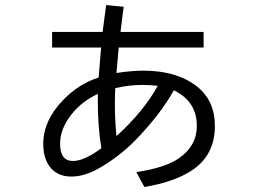

<svg xmlns="http://www.w3.org/2000/svg" viewBox="-20 -690 1040 763"><path d="M187 -563H387.7Q392.6 -603.5 401.9 -669.9L471.7 -663.1Q467.3 -635.3 459 -563H789.1V-501H451.7L451.2 -493.2Q446.8 -439 443.4 -406.2L442.9 -399.9Q501.5 -409.2 550.3 -409.2Q681.6 -409.2 761.7 -347.2Q834 -290.5 834 -189.5Q834 -71.3 739.3 -10.7Q669.9 33.7 553.7 53.2L522 -5.9Q637.7 -23.9 690.9 -61Q762.2 -110.4 762.2 -189.5Q762.2 -287.1 670.9 -331.1Q616.7 -234.4 518.1 -132.8Q455.1 -68.4 375.5 -22.5Q315.9 11.7 264.2 11.7Q202.1 11.7 172.4 -35.2Q151.9 -67.9 151.9 -118.7Q151.9 -209.5 228.5 -290Q292 -356.9 372.1 -381.8L372.6 -388.2L375 -418.5Q379.9 -481.4 381.8 -501H187ZM368.7 -316.9Q304.2 -286.6 263.7 -234.9Q218.8 -177.7 218.8 -119.1Q218.8 -50.3 269.5 -50.3Q315.4 -50.3 382.8 -101.1Q368.7 -186 368.7 -289.1Q368.7 -297.9 368.7 -316.9ZM438 -339.8Q436.5 -305.2 436.5 -275.9Q436.5 -209 442.9 -148.9Q552.7 -249.5 606.9 -349.1Q571.3 -352.5 543.9 -352.5Q493.7 -352.5 438 -339.8Z"/></svg>

Font: BIZ UDGothic
Style: Regular
Weight: 400
Monospace: yes
Designer: TypeBank Co., Ltd.
Foundry: Morisawa Inc.
Version: Version 1.05